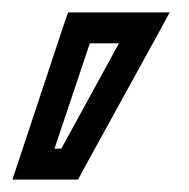

<svg xmlns="http://www.w3.org/2000/svg" viewBox="-29 -153 305 310"><path d="M207 -133H101H81L74 -113L1 107L-9 137H22H80H97L105 122L226 -98L245 -133H207ZM163 -83 70 87H59L116 -83H163Z"/></svg>

Font: Gamestation Text Outline
Style: Italic
Weight: 400
Designer: Jonas Hecksher
Foundry: Jonas Hecksher, Playtypeª, e-types AS
Version: Version 1.003